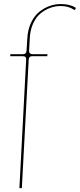

<svg xmlns="http://www.w3.org/2000/svg" viewBox="-20 -780 400 957"><path d="M355 -743.2Q356.4 -742.7 357.2 -740Q357.9 -737.3 356 -734.4Q352.5 -729 348.6 -731.4Q321.8 -750 282.2 -750Q255.4 -750 230 -740.7Q204.6 -731.4 182.1 -713.1Q159.7 -694.8 145 -662.6Q130.4 -630.4 128.4 -588.9L125 -527.8Q124.5 -517.6 129.9 -513.7Q135.3 -509.8 142.1 -509.8H216.3L215.8 -500H141.6Q131.8 -500 127.7 -495.6Q123.5 -491.2 123 -482.4L88.9 157.7H76.7L110.4 -482.9Q110.8 -492.2 106.7 -496.1Q102.5 -500 92.8 -500H30.8L31.7 -509.8H93.3Q111.3 -509.8 112.3 -527.8L116.2 -589.4Q118.7 -632.3 134.5 -666.3Q150.4 -700.2 174.6 -720Q198.7 -739.7 226.3 -749.8Q253.9 -759.8 282.7 -759.8Q326.2 -759.8 355 -743.2Z"/></svg>

Font: ZnikomitNo25
Style: Regular
Weight: 100
Designer: gluk
Foundry: gluk
Version: Version 0.56